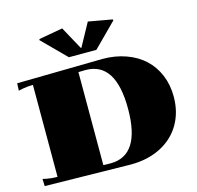

<svg xmlns="http://www.w3.org/2000/svg" viewBox="-137 -1144 1334 1299"><g transform="rotate(-15 530.0 -495.0)"><path d="M403.8 -799.8 241.2 -962.9 243.2 -970.2 410.2 -1000 498 -839.8H502L589.8 -1000L756.8 -970.2L758.8 -962.9L596.2 -799.8ZM439.9 -686V-34.2L490.2 -33.2Q700.2 -33.2 700.2 -359.9Q700.2 -687 490.2 -687ZM120.1 -682.1Q83 -682.1 43.9 -674.8L18.1 -668.9L20 -720.2L620.1 -730Q709 -730 783.7 -703.1Q858.4 -676.3 910.4 -628.2Q962.4 -580.1 991.2 -511.2Q1020 -442.4 1020 -359.9Q1020 -250 970.5 -166Q920.9 -82 830.1 -36.1Q739.3 9.8 620.1 9.8L20 0L18.1 -50.8L43.9 -44.9Q80.1 -38.1 120.1 -38.1Z"/></g></svg>

Font: Yokawerad
Style: Regular
Weight: 500
Designer: gluk
Foundry: gluk
Version: Version 0.79